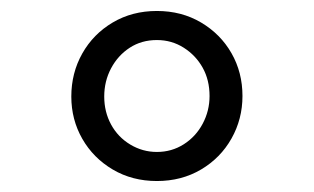

<svg xmlns="http://www.w3.org/2000/svg" viewBox="-20 -729 572 350"><path d="M266 -399Q221 -399 185.5 -420Q150 -441 130 -476Q110 -511 110 -553Q110 -596 130 -631.5Q150 -667 185.5 -688Q221 -709 266 -709Q311 -709 346.5 -688Q382 -667 402 -632Q422 -597 422 -554Q422 -512 402 -476.5Q382 -441 346.5 -420Q311 -399 266 -399ZM266 -452Q293 -452 315 -466Q337 -480 349.5 -503.5Q362 -527 362 -554Q362 -583 349.5 -605.5Q337 -628 315 -642Q293 -656 266 -656Q238 -656 216.5 -642Q195 -628 182.5 -604.5Q170 -581 170 -553Q170 -525 182.5 -502Q195 -479 217.5 -465.5Q240 -452 266 -452Z"/></svg>

Font: Lexend Giga Light
Style: Regular
Weight: 300
Version: Version 1.007